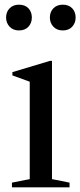

<svg xmlns="http://www.w3.org/2000/svg" viewBox="-20 -800 343 820"><path d="M277 -20 202 -35V-540H193L33 -492V-478L107 -451V-35L31 -20V0H277ZM6 -725C6 -709.7 11 -696.7 21 -686C31 -675.3 44.3 -670 61 -670C78.3 -670 91.8 -675.3 101.5 -686C111.2 -696.7 116 -709.7 116 -725C116 -741 111.2 -754.2 101.5 -764.5C91.8 -774.8 78.3 -780 61 -780C44.3 -780 31 -774.8 21 -764.5C11 -754.2 6 -741 6 -725ZM193 -725C193 -709.7 198 -696.7 208 -686C218 -675.3 231.3 -670 248 -670C265.3 -670 278.8 -675.3 288.5 -686C298.2 -696.7 303 -709.7 303 -725C303 -741 298.2 -754.2 288.5 -764.5C278.8 -774.8 265.3 -780 248 -780C231.3 -780 218 -774.8 208 -764.5C198 -754.2 193 -741 193 -725Z"/></svg>

Font: Libre Caslon Text
Style: Regular
Weight: 400
Designer: Pablo Impallari, Rodrigo Fuenzalida
Foundry: Pablo Impallari, Rodrigo Fuenzalida
Version: Version 1.000; ttfautohint (v0.93) -l 8 -r 50 -G 200 -x 14 -